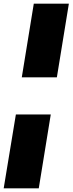

<svg xmlns="http://www.w3.org/2000/svg" viewBox="-49 -810 393 1040"><path d="M259 -391H69L134 -790H324ZM37 -190H226L161 210H-29Z"/></svg>

Font: Georama Expanded Black
Style: Italic
Weight: 900
Width: 7
Italic angle: -9°
Designer: Jean-Baptiste Levee
Foundry: Production Type
Version: Version 1.000